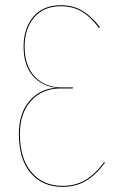

<svg xmlns="http://www.w3.org/2000/svg" viewBox="-20 -710 457 739"><path d="M213.9 -689.9Q260.7 -689.9 296.1 -669.2Q331.5 -648.4 364.7 -605.5L361.3 -602.1Q329.1 -645 294.7 -665.5Q260.3 -686 213.9 -686Q147.9 -686 111.3 -642.6Q74.7 -599.1 74.7 -530.8Q74.7 -456.1 114.3 -414.8Q153.8 -373.5 216.3 -373.5H260.7L260.3 -369.6H213.4Q143.1 -369.6 99.9 -322.3Q56.6 -274.9 56.6 -194.8Q56.6 -99.6 101.1 -47.1Q145.5 5.4 220.7 5.4Q270.5 5.4 308.6 -17.3Q346.7 -40 380.9 -85.9L384.3 -84Q349.1 -36.6 310.3 -13.7Q271.5 9.3 220.7 9.3Q143.6 9.3 98.1 -43.9Q52.7 -97.2 52.7 -194.8Q52.7 -274.4 93.5 -321.5Q134.3 -368.7 197.3 -372.1Q143.6 -377 107.2 -417.2Q70.8 -457.5 70.8 -530.8Q70.8 -601.1 108.4 -645.5Q146 -689.9 213.9 -689.9Z"/></svg>

Font: Fira Sans Compressed Four
Style: Regular
Weight: 100
Width: 1
Designer: Carrois Corporate & Edenspiekermann AG
Foundry: Carrois Corporate GbR & Edenspiekermann AG
Version: Version 4.203;PS 004.203;hotconv 1.0.88;makeotf.lib2.5.64775